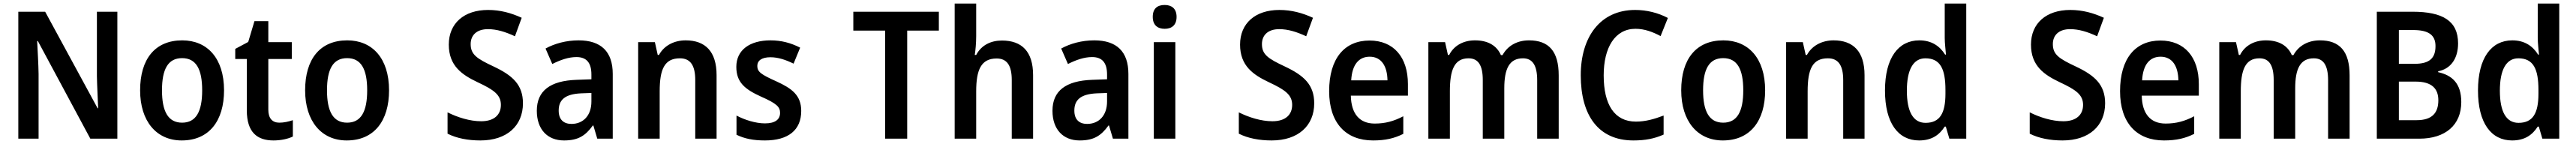

<svg xmlns="http://www.w3.org/2000/svg" viewBox="-20 -780 14486 810"><path d="M640 0V-714H525V-351C526 -295 530 -228 532 -171H529L234 -714H83V0H197V-364C196 -423 192 -487 189 -549H193L488 0Z M1240 -272C1240 -453 1145 -553 1005 -553C852 -553 768 -448 768 -272C768 -99 859 10 1002 10C1156 10 1240 -100 1240 -272ZM891 -272C891 -391 925 -453 1004 -453C1083 -453 1117 -391 1117 -272C1117 -153 1083 -90 1004 -90C925 -90 891 -154 891 -272Z M1551 -90C1512 -90 1489 -114 1489 -163V-448H1621V-543H1489V-661H1411L1376 -544L1303 -505V-448H1368V-160C1368 -34 1428 10 1518 10C1561 10 1600 1 1627 -12V-104C1603 -96 1577 -90 1551 -90Z M2168 -272C2168 -453 2073 -553 1933 -553C1780 -553 1696 -448 1696 -272C1696 -99 1787 10 1930 10C2084 10 2168 -100 2168 -272ZM1819 -272C1819 -391 1853 -453 1932 -453C2011 -453 2045 -391 2045 -272C2045 -153 2011 -90 1932 -90C1853 -90 1819 -154 1819 -272Z M2921 -199C2921 -304 2862 -356 2756 -406C2662 -450 2627 -473 2627 -532C2627 -582 2661 -616 2724 -616C2774 -616 2822 -601 2876 -576L2914 -680C2855 -707 2794 -724 2725 -724C2590 -724 2504 -649 2504 -529C2504 -409 2579 -359 2665 -318C2757 -275 2797 -247 2797 -190C2797 -136 2761 -98 2686 -98C2622 -98 2553 -120 2497 -148V-28C2549 -2 2612 10 2682 10C2830 10 2921 -72 2921 -199Z M3234 -553C3164 -553 3099 -535 3048 -507L3086 -420C3132 -443 3177 -459 3222 -459C3276 -459 3306 -430 3306 -361V-334L3223 -331C3074 -326 2999 -269 2999 -157C2999 -53 3058 10 3152 10C3231 10 3272 -16 3314 -74H3317L3339 0H3426V-364C3426 -490 3360 -553 3234 -553ZM3249 -255 3306 -257V-209C3306 -128 3258 -83 3194 -83C3151 -83 3122 -106 3122 -158C3122 -217 3156 -251 3249 -255Z M3836 -553C3774 -553 3716 -526 3686 -471H3679L3663 -543H3569V0H3690V-266C3690 -391 3717 -452 3804 -452C3864 -452 3890 -410 3890 -330V0H4010V-357C4010 -491 3946 -553 3836 -553Z M4486 -156C4486 -245 4432 -283 4347 -322C4260 -361 4239 -376 4239 -409C4239 -440 4265 -458 4313 -458C4357 -458 4400 -443 4443 -422L4480 -512C4427 -539 4374 -553 4313 -553C4197 -553 4121 -499 4121 -404C4121 -317 4169 -278 4259 -237C4350 -197 4367 -178 4367 -145C4367 -109 4341 -86 4282 -86C4229 -86 4167 -106 4122 -130V-22C4167 0 4216 10 4282 10C4413 10 4486 -48 4486 -156Z M5082 0V-608H5260V-714H4779V-608H4958V0Z M5470 -577V-760H5349V0H5470V-266C5470 -388 5498 -451 5585 -451C5643 -451 5670 -412 5670 -330V0H5790V-357C5790 -490 5727 -552 5615 -552C5552 -552 5499 -526 5470 -471H5462C5466 -496 5470 -537 5470 -577Z M6134 -553C6064 -553 5999 -535 5948 -507L5986 -420C6032 -443 6077 -459 6122 -459C6176 -459 6206 -430 6206 -361V-334L6123 -331C5974 -326 5899 -269 5899 -157C5899 -53 5958 10 6052 10C6131 10 6172 -16 6214 -74H6217L6239 0H6326V-364C6326 -490 6260 -553 6134 -553ZM6149 -255 6206 -257V-209C6206 -128 6158 -83 6094 -83C6051 -83 6022 -106 6022 -158C6022 -217 6056 -251 6149 -255Z M6530 -752C6490 -752 6463 -733 6463 -685C6463 -638 6491 -618 6530 -618C6569 -618 6597 -638 6597 -685C6597 -732 6569 -752 6530 -752ZM6590 -543H6469V0H6590Z M7371 -199C7371 -304 7312 -356 7206 -406C7112 -450 7077 -473 7077 -532C7077 -582 7111 -616 7174 -616C7224 -616 7272 -601 7326 -576L7364 -680C7305 -707 7244 -724 7175 -724C7040 -724 6954 -649 6954 -529C6954 -409 7029 -359 7115 -318C7207 -275 7247 -247 7247 -190C7247 -136 7211 -98 7136 -98C7072 -98 7003 -120 6947 -148V-28C6999 -2 7062 10 7132 10C7280 10 7371 -72 7371 -199Z M7682 -552C7542 -552 7455 -452 7455 -267C7455 -89 7548 10 7702 10C7772 10 7822 -2 7872 -27V-126C7818 -98 7771 -85 7711 -85C7626 -85 7579 -140 7577 -242H7898V-307C7898 -458 7818 -552 7682 -552ZM7683 -461C7750 -461 7782 -406 7783 -328H7579C7584 -418 7623 -461 7683 -461Z M8579 -553C8516 -553 8461 -526 8430 -470H8421C8398 -523 8349 -553 8275 -553C8213 -553 8158 -526 8130 -471H8123L8107 -543H8013V0H8134V-266C8134 -385 8158 -452 8239 -452C8294 -452 8319 -412 8319 -330V0H8440V-283C8440 -393 8468 -452 8545 -452C8599 -452 8625 -412 8625 -329V0H8746V-356C8746 -492 8690 -553 8579 -553Z M9178 -618C9229 -618 9276 -600 9319 -577L9360 -679C9305 -708 9241 -724 9176 -724C8978 -724 8870 -570 8870 -357C8870 -131 8969 10 9166 10C9233 10 9284 0 9336 -23V-130C9283 -110 9234 -96 9180 -96C9059 -96 8999 -192 8999 -356C8999 -512 9062 -618 9178 -618Z M9907 -272C9907 -453 9812 -553 9672 -553C9519 -553 9435 -448 9435 -272C9435 -99 9526 10 9669 10C9823 10 9907 -100 9907 -272ZM9558 -272C9558 -391 9592 -453 9671 -453C9750 -453 9784 -391 9784 -272C9784 -153 9750 -90 9671 -90C9592 -90 9558 -154 9558 -272Z M10292 -553C10230 -553 10172 -526 10142 -471H10135L10119 -543H10025V0H10146V-266C10146 -391 10173 -452 10260 -452C10320 -452 10346 -410 10346 -330V0H10466V-357C10466 -491 10402 -553 10292 -553Z M10773 10C10844 10 10887 -21 10917 -68H10923L10943 0H11038V-760H10917V-566C10917 -537 10922 -499 10924 -473H10919C10889 -521 10843 -553 10774 -553C10656 -553 10581 -454 10581 -271C10581 -88 10655 10 10773 10ZM10809 -89C10740 -89 10704 -151 10704 -270C10704 -386 10739 -452 10808 -452C10893 -452 10921 -391 10921 -274V-253C10921 -142 10889 -89 10809 -89Z M11819 -199C11819 -304 11760 -356 11654 -406C11560 -450 11525 -473 11525 -532C11525 -582 11559 -616 11622 -616C11672 -616 11720 -601 11774 -576L11812 -680C11753 -707 11692 -724 11623 -724C11488 -724 11402 -649 11402 -529C11402 -409 11477 -359 11563 -318C11655 -275 11695 -247 11695 -190C11695 -136 11659 -98 11584 -98C11520 -98 11451 -120 11395 -148V-28C11447 -2 11510 10 11580 10C11728 10 11819 -72 11819 -199Z M12130 -552C11990 -552 11903 -452 11903 -267C11903 -89 11996 10 12150 10C12220 10 12270 -2 12320 -27V-126C12266 -98 12219 -85 12159 -85C12074 -85 12027 -140 12025 -242H12346V-307C12346 -458 12266 -552 12130 -552ZM12131 -461C12198 -461 12230 -406 12231 -328H12027C12032 -418 12071 -461 12131 -461Z M13027 -553C12964 -553 12909 -526 12878 -470H12869C12846 -523 12797 -553 12723 -553C12661 -553 12606 -526 12578 -471H12571L12555 -543H12461V0H12582V-266C12582 -385 12606 -452 12687 -452C12742 -452 12767 -412 12767 -330V0H12888V-283C12888 -393 12916 -452 12993 -452C13047 -452 13073 -412 13073 -329V0H13194V-356C13194 -492 13138 -553 13027 -553Z M13548 -714H13347V0H13586C13733 0 13822 -77 13822 -206C13822 -311 13770 -357 13692 -374V-379C13764 -393 13804 -452 13804 -536C13804 -663 13717 -714 13548 -714ZM13559 -421H13471V-611H13552C13638 -611 13677 -583 13677 -521C13677 -455 13646 -421 13559 -421ZM13471 -321H13565C13657 -321 13693 -281 13693 -216C13693 -146 13659 -104 13571 -104H13471Z M14108 10C14179 10 14222 -21 14252 -68H14258L14278 0H14373V-760H14252V-566C14252 -537 14257 -499 14259 -473H14254C14224 -521 14178 -553 14109 -553C13991 -553 13916 -454 13916 -271C13916 -88 13990 10 14108 10ZM14144 -89C14075 -89 14039 -151 14039 -270C14039 -386 14074 -452 14143 -452C14228 -452 14256 -391 14256 -274V-253C14256 -142 14224 -89 14144 -89Z"/></svg>

Font: Noto Sans Thai SemCond SemBd
Style: Regular
Weight: 600
Width: 4
Designer: Monotype Design Team
Foundry: Monotype Imaging Inc.
Version: Version 2.002